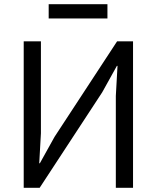

<svg xmlns="http://www.w3.org/2000/svg" viewBox="-20 -895 747 915"><path d="M93 0ZM93 -698H175V-260L167 -117H170L240 -243L538 -698H614V0H532V-438L540 -581H537L467 -455L169 0H93ZM212 -875H492V-807H212Z"/></svg>

Font: Aneliza
Style: Regular
Weight: 400
Designer: Mike Abbink, Paul van der Laan, Pieter van Rosmalen
Foundry: Bold Monday
Version: Version 3.001;September 8, 2019;FontCreator 11.5.0.2425 64-b